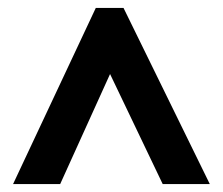

<svg xmlns="http://www.w3.org/2000/svg" viewBox="-20 -735 563 485"><path d="M13 -270H132L258 -548L391 -270H510L292 -715H222Z"/></svg>

Font: Noto Sans Armenian Condensed
Style: Bold
Weight: 700
Width: 3
Designer: Monotype Design Team
Foundry: Monotype Imaging Inc.
Version: Version 2.008